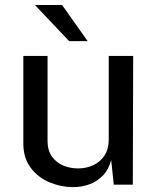

<svg xmlns="http://www.w3.org/2000/svg" viewBox="-20 -743 630 772"><path d="M73.8 -166.1V-518.2H171.2V-176.2Q171.2 -137.5 189.5 -112.7Q207.8 -87.9 235.7 -76.8Q263.5 -65.8 293.4 -65.8Q326.8 -65.8 355.1 -78.8Q383.3 -91.9 400.3 -118Q417.2 -144.1 417.2 -181.2V-518.2H515.5L514 -0.6H437.5L427 -99.8Q418 -62.6 394.4 -37.9Q370.8 -13.2 339.2 -1.8Q307.7 9.7 272.2 9.4Q225.4 9.1 179.8 -9.6Q134.2 -28.2 104 -67.7Q73.8 -107.1 73.8 -166.1ZM120.3 -723 258.2 -577.5H332.6L229.6 -723Z"/></svg>

Font: Public Sans VF
Style: Regular
Weight: 400
Designer: Pablo Impallari, Rodrigo Fuenzalida (Modified by Dan O. Williams and USWDS)
Version: Version 1.003